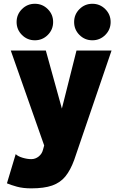

<svg xmlns="http://www.w3.org/2000/svg" viewBox="-20 -778 634 1027"><path d="M377 77.1Q356.9 132.3 329.6 165.8Q302.2 199.2 259 214.4Q215.8 229.5 147.5 229.5Q103 229.5 70.3 220.5Q37.6 211.4 17.1 202.6L64 46.4Q75.7 58.1 100.6 65.7Q125.5 73.2 147.5 73.2Q169.4 73.2 187.3 58.8Q205.1 44.4 210.4 21.5L216.3 0L37.6 -507.8H225.1L311 -197.3L389.2 -507.8H576.7L403.3 0ZM376.5 -660.2Q376.5 -700.7 405 -729.2Q433.6 -757.8 474.1 -757.8Q514.6 -757.8 543.2 -729.2Q571.8 -700.7 571.8 -660.2Q571.8 -619.6 543.2 -591.1Q514.6 -562.5 474.1 -562.5Q433.6 -562.5 405 -591.1Q376.5 -619.6 376.5 -660.2ZM68.8 -660.2Q68.8 -700.7 97.4 -729.2Q126 -757.8 166.5 -757.8Q207 -757.8 235.6 -729.2Q264.2 -700.7 264.2 -660.2Q264.2 -619.6 235.6 -591.1Q207 -562.5 166.5 -562.5Q126 -562.5 97.4 -591.1Q68.8 -619.6 68.8 -660.2Z"/></svg>

Font: Giphurs Black
Style: Regular
Weight: 900
Version: Version 0.920; ttfautohint (v1.8.4.7-5d5b)